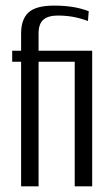

<svg xmlns="http://www.w3.org/2000/svg" viewBox="-20 -654 389 674"><path d="M54.1 0V-437.4H22.8V-476H54.1V-536.2Q54.1 -586.4 80.2 -610.3Q106.3 -634.3 169.6 -634.3Q205.9 -634.3 235.3 -629.6Q264.7 -624.8 291.5 -614.7L288.7 -580.3Q261.1 -590.4 236.1 -594.9Q211.1 -599.4 182.2 -599.4Q149.8 -599.4 132.6 -585.1Q115.4 -570.7 115.4 -536.5V-476H303.6V0H242.3V-437.4H115.4V0Z"/></svg>

Font: Alumni Sans Thin
Style: Regular
Weight: 100
Designer: Robert E. Leuschke
Foundry: Robert E. Leuschke
Version: Version 1.018